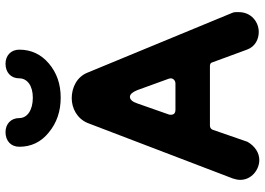

<svg xmlns="http://www.w3.org/2000/svg" viewBox="-152 -792 960 696"><g transform="rotate(-90 328.0 -444.0)"><path d="M144 -854C144 -811 161 -775 196 -747C231 -718 273 -704 322 -704C371 -704 412 -718 446 -747C479 -775 496 -811 496 -854C496 -885 474 -904 445 -904C414 -904 392 -885 392 -854C392 -825 365 -805 322 -805C277 -805 248 -825 248 -854C248 -885 226 -904 197 -904C166 -904 144 -885 144 -854ZM96 16C121 16 146 1 162 -27L206 -154C209 -160 214 -163 221 -163H437C444 -163 449 -160 450 -154L496 -29C507 2 535 14 560 14C596 14 632 -13 632 -58C632 -66 633 -75 629 -83L413 -606C398 -645 359 -664 320 -664C284 -664 246 -645 230 -606L29 -80C26 -71 24 -62 24 -53C24 -12 61 16 96 16ZM278 -288C263 -288 260 -297 260 -304C260 -307 260 -309 261 -312L301 -426C307 -444 315 -453 325 -453C334 -453 342 -444 349 -427L390 -314C391 -311 392 -308 392 -305C392 -297 385 -288 373 -288Z"/></g></svg>

Font: Dongle
Style: Bold
Weight: 700
Designer: Yanghee Ryu
Foundry: Yanghee Ryu
Version: Version 2.000